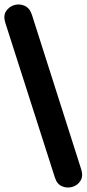

<svg xmlns="http://www.w3.org/2000/svg" viewBox="-26 -778 392 868"><path d="M222 24 -2 -675Q-12 -707 1.5 -727.5Q15 -748 38.5 -755Q62 -762 85 -752Q108 -742 118 -712L341 -13Q351 18 338 39Q325 60 301 67Q277 74 254 64Q231 54 222 24Z"/></svg>

Font: Chiron GoRound TC EB
Style: Regular
Weight: 700
Designer: Ryoko NISHIZUKA 西塚涼子 (kana, bopomofo & ideographs); Paul D. Hunt (Latin, Greek & Cyrillic); Sandoll Communications 산돌커뮤니
Foundry: Adobe
Version: Version 1.000;hotconv 1.1.1;makeotfexe 2.6.0